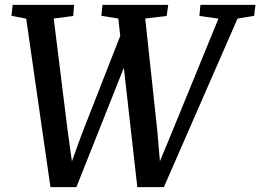

<svg xmlns="http://www.w3.org/2000/svg" viewBox="-20 -763 1068 788"><path d="M187 5 87.5 -686.5 27 -698 32 -743H284L280.5 -697.5L200.5 -687L257.5 -227.5L282 -51.5L258 -53.5L315 -211L476 -622L492.5 -495.5L293.5 5ZM543.5 5 465.5 -687 396 -698 400.5 -743H670.5L664 -697.5L576 -687L625.5 -227.5L640.5 -51L617 -54.5L684.5 -217.5L876.5 -686.5L798.5 -697.5L802.5 -743H1028.5L1023 -698L955 -687L652.5 5Z"/></svg>

Font: Merriweather Light 18pt Medium
Style: Italic
Weight: 500
Italic angle: -7.8°
Version: Version 2.101